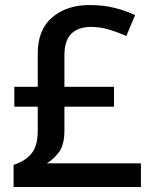

<svg xmlns="http://www.w3.org/2000/svg" viewBox="-20 -743 612 763"><path d="M336 -723Q391 -723 436 -711.5Q481 -700 517 -683L482 -600Q451 -614 415 -625Q379 -636 341 -636Q292 -636 264 -609.5Q236 -583 236 -523V-398H433V-319H236V-225Q236 -167 214 -138Q192 -109 166 -94H540V0H34V-88Q77 -101 103.5 -131Q130 -161 130 -224V-319H37V-398H130V-530Q130 -625 187.5 -674Q245 -723 336 -723Z"/></svg>

Font: Noto Sans Telugu Medium
Style: Regular
Weight: 500
Designer: Jelle Bosma - Monotype Design Team
Foundry: Monotype Imaging Inc.
Version: Version 2.005; ttfautohint (v1.8.4.7-5d5b)